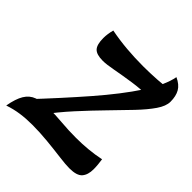

<svg xmlns="http://www.w3.org/2000/svg" viewBox="-198 -741 871 871"><g transform="rotate(45 237.5 -305.5)"><path d="M123 -115Q168 -115 213.5 -111Q259 -107 308 -107Q345 -107 383.5 -110.5Q422 -114 460 -122Q462 -108 463.5 -92.5Q465 -77 465 -63Q465 -27 448 -7.5Q431 12 384 12Q360 12 317.5 6.5Q275 1 224.5 -4Q174 -9 126 -9Q86 -9 50.5 -4Q15 1 -20 13Q-11 -38 6 -66Q23 -94 52 -104.5Q81 -115 123 -115ZM83 -571Q134 -561 186.5 -556.5Q239 -552 293 -552Q337 -552 382.5 -555Q428 -558 472 -564Q477 -554 479 -538.5Q481 -523 481 -512L417 -472Q361 -472 307.5 -464Q254 -456 211.5 -448Q169 -440 146 -440Q106 -440 90.5 -456.5Q75 -473 75 -515Q75 -541 83 -571ZM22 -69Q134 -188 223.5 -291Q313 -394 368.5 -478.5Q424 -563 435 -624Q468 -609 481.5 -585.5Q495 -562 495 -526Q495 -498 471 -463Q447 -428 407 -386Q367 -344 318 -294Q269 -244 217.5 -187.5Q166 -131 119 -67Z"/></g></svg>

Font: Merienda
Style: Bold
Weight: 700
Designer: Eduardo Rodriguez Tunni
Foundry: Eduardo Rodriguez Tunni
Version: Version 2.001